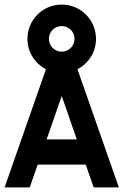

<svg xmlns="http://www.w3.org/2000/svg" viewBox="-20 -820 540 840"><path d="M250 -400 316 -210H184ZM319 -517C367 -542 400 -592 400 -650C400 -733 333 -800 250 -800C167 -800 100 -733 100 -650C100 -592 133 -542 181 -517L0 0H110L145 -100H355L390 0H500ZM250 -706C281 -706 306 -681 306 -650C306 -619 281 -594 250 -594C219 -594 194 -619 194 -650C194 -681 219 -706 250 -706Z"/></svg>

Font: Gauge Heavy
Style: Bold
Weight: 900
Designer: Daniel Pimley
Foundry: Daniel Pimley
Version: Version 1.003;PS 001.001;hotconv 1.0.56